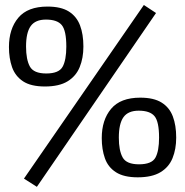

<svg xmlns="http://www.w3.org/2000/svg" viewBox="-20 -686 724 751"><path d="M124.2 44.8 73.7 12.6 542.7 -666.5 590.3 -635.1ZM155.7 -347.7Q100.7 -347.7 70.1 -368Q39.5 -388.4 27.2 -423.2Q15 -458 15 -502Q15 -573 51.6 -616.6Q88.3 -660.3 165.7 -660.3Q218.7 -660.3 249.3 -641Q279.8 -621.6 293 -586.8Q306.2 -552 306.2 -504Q306.2 -459 291.8 -423.7Q277.5 -388.4 244.5 -368Q211.6 -347.7 155.7 -347.7ZM160.7 -398.6Q210.4 -398.6 224.9 -424.9Q239.4 -451.3 239.4 -503.9Q239.4 -566.4 221.6 -587.9Q203.8 -609.4 159.7 -609.4Q118.3 -609.4 100.1 -584Q81.9 -558.7 81.9 -504Q81.9 -453.1 96.8 -425.9Q111.7 -398.6 160.7 -398.6ZM518.6 7.6Q464.5 7.6 433.5 -12.3Q402.5 -32.2 390.3 -67Q378 -101.8 378 -145.8Q378 -216.8 414.6 -260.4Q451.1 -304 528.7 -304Q581.7 -304 612.3 -284.7Q642.9 -265.5 656 -230.7Q669.2 -195.8 669.2 -147.8Q669.2 -102.8 654.9 -67.5Q640.6 -32.2 607.5 -12.3Q574.5 7.6 518.6 7.6ZM523.6 -43.3Q573.4 -43.3 587.8 -69.2Q602.2 -95.1 602.2 -147.8Q602.2 -210.2 584.4 -231.6Q566.6 -253.1 522.6 -253.1Q481.2 -253.1 463 -227.7Q444.8 -202.4 444.8 -147.8Q444.8 -97 459.8 -70.1Q474.7 -43.3 523.6 -43.3Z"/></svg>

Font: Faustina Light
Style: Regular
Weight: 300
Designer: Alfonso Garcia
Foundry: http://www.omnibus-type.com
Version: Version 1.200